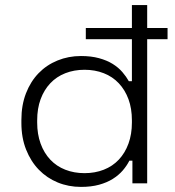

<svg xmlns="http://www.w3.org/2000/svg" viewBox="-20 -720 686 754"><path d="M312 -40Q353 -40 387.5 -53.5Q422 -67 446.5 -93Q471 -119 484.5 -156Q498 -193 498 -239V-247Q498 -294 484.5 -330.5Q471 -367 446.5 -393Q422 -419 387.5 -432.5Q353 -446 312 -446Q271 -446 236.5 -432.5Q202 -419 177.5 -393Q153 -367 139.5 -330.5Q126 -294 126 -247V-239Q126 -193 139.5 -156Q153 -119 177.5 -93Q202 -67 236.5 -53.5Q271 -40 312 -40ZM298 14Q249 14 206.5 -3.5Q164 -21 132.5 -53.5Q101 -86 82.5 -132.5Q64 -179 64 -237V-249Q64 -307 82 -353.5Q100 -400 131.5 -432.5Q163 -465 206 -482.5Q249 -500 298 -500Q338 -500 369 -491.5Q400 -483 422.5 -469Q445 -455 460.5 -437Q476 -419 486 -401H498V-700H558V0H500V-89H488Q478 -69 462 -50.5Q446 -32 423 -17.5Q400 -3 369 5.5Q338 14 298 14ZM317 -566V-610H638V-566Z"/></svg>

Font: Space Grotesk Light
Style: Regular
Weight: 300
Designer: Florian Karsten
Foundry: Florian Karsten
Version: Version 2.000